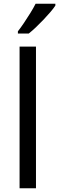

<svg xmlns="http://www.w3.org/2000/svg" viewBox="-20 -1010 317 1030"><path d="M173 0H85V-760H173ZM277 -980Q268 -966 251 -946Q234 -926 213.5 -904.5Q193 -883 172.5 -863.5Q152 -844 134 -830H76V-842Q91 -861 108.5 -887Q126 -913 143 -940.5Q160 -968 171 -990H277Z"/></svg>

Font: Noto Sans Lao Looped
Style: Regular
Weight: 400
Designer: Mark Frömberg, Ben Mitchell
Foundry: The Fontpad Ltd
Version: Version 1.001